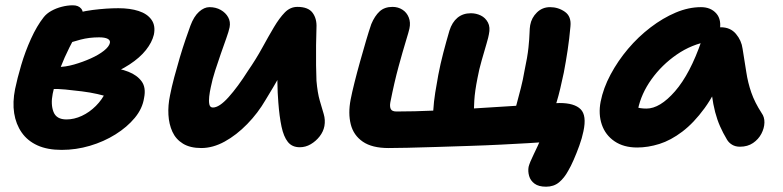

<svg xmlns="http://www.w3.org/2000/svg" viewBox="-20 -547 2955 725"><path d="M213 19Q159 19 121.5 2Q84 -15 62 -46.5Q40 -78 33.5 -119.5Q27 -161 37 -211Q45 -250 60 -301Q75 -352 97 -400.5Q119 -449 145 -482Q156 -496 174 -506Q192 -516 213.5 -521.5Q235 -527 255 -527Q276 -527 286.5 -514.5Q297 -502 292 -474Q288 -456 274 -429.5Q260 -403 242 -367.5Q224 -332 207 -288.5Q190 -245 179 -193Q171 -153 182 -124.5Q193 -96 231 -96Q260 -96 289 -109.5Q318 -123 342 -147Q366 -171 380 -201L387 -181Q374 -186 347.5 -192Q321 -198 289.5 -202Q258 -206 227 -209Q196 -212 172 -211L197 -294Q227 -294 260 -303.5Q293 -313 323 -326.5Q353 -340 372.5 -355.5Q392 -371 395 -385Q397 -395 386.5 -400.5Q376 -406 354 -406Q317 -406 284.5 -397.5Q252 -389 225.5 -379Q199 -369 176 -366Q156 -365 144.5 -377Q133 -389 137 -411Q142 -436 165.5 -454.5Q189 -473 220 -483Q279 -503 331 -509.5Q383 -516 427 -516Q471 -516 503.5 -505.5Q536 -495 552 -472.5Q568 -450 561 -416Q554 -387 531 -358Q508 -329 469 -303.5Q430 -278 378 -258Q326 -238 263 -227L299 -297Q346 -297 389 -293Q432 -289 465 -276Q498 -263 515 -239.5Q532 -216 524 -177Q518 -137 489 -102Q460 -67 416 -39.5Q372 -12 319.5 3.5Q267 19 213 19Z M740 12Q698 12 671 -4.5Q644 -21 631 -49.5Q618 -78 616 -113.5Q614 -149 622 -187Q628 -218 638 -255.5Q648 -293 659 -330Q670 -367 681 -399Q692 -431 699 -450Q712 -485 731.5 -502.5Q751 -520 771 -520Q795 -520 813.5 -509.5Q832 -499 841.5 -482Q851 -465 847 -444Q844 -429 834.5 -402.5Q825 -376 814 -344.5Q803 -313 792.5 -280.5Q782 -248 776 -218Q772 -200 770 -182.5Q768 -165 770.5 -153Q773 -141 784 -141Q808 -141 843 -180Q878 -219 916 -279Q947 -324 970.5 -367Q994 -410 1014.5 -444.5Q1035 -479 1055.5 -500Q1076 -521 1103 -521Q1144 -521 1160.5 -498.5Q1177 -476 1175 -442Q1174 -415 1173.5 -376.5Q1173 -338 1173.5 -300.5Q1174 -263 1175 -242Q1179 -196 1187.5 -167Q1196 -138 1202.5 -116Q1209 -94 1205 -71Q1201 -50 1187 -32Q1173 -14 1153.5 -2.5Q1134 9 1112 9Q1083 9 1067 -11Q1051 -31 1043 -69Q1035 -107 1031 -160Q1028 -197 1027.5 -235Q1027 -273 1028 -310Q1029 -347 1031 -379L1085 -352Q1078 -336 1065 -312Q1052 -288 1032.5 -253.5Q1013 -219 983 -170Q954 -120 913.5 -78.5Q873 -37 828.5 -12.5Q784 12 740 12Z M2042 158Q2014 158 1998.5 146.5Q1983 135 1978 117.5Q1973 100 1976 83Q1980 67 1995 36.5Q2010 6 2026 -31L2036 -11Q2019 -9 1975.5 -6.5Q1932 -4 1873.5 -1Q1815 2 1751 4Q1687 6 1626.5 8Q1566 10 1518.5 11Q1471 12 1447 12Q1385 12 1350 -12Q1315 -36 1304.5 -77.5Q1294 -119 1304 -171Q1309 -197 1318.5 -235Q1328 -273 1339.5 -314Q1351 -355 1362 -392.5Q1373 -430 1382 -456Q1395 -487 1413.5 -504Q1432 -521 1462 -521Q1483 -521 1499.5 -510.5Q1516 -500 1523.5 -481Q1531 -462 1526 -439Q1524 -429 1512.5 -391.5Q1501 -354 1485 -295.5Q1469 -237 1454 -161Q1451 -145 1455.5 -135.5Q1460 -126 1477 -126Q1544 -126 1621.5 -129.5Q1699 -133 1776.5 -138Q1854 -143 1920.5 -147Q1987 -151 2033 -154.5Q2079 -158 2093 -158Q2149 -158 2172.5 -134.5Q2196 -111 2183 -51Q2178 -26 2167.5 3Q2157 32 2146 57Q2135 82 2126 97Q2111 125 2091 141.5Q2071 158 2042 158ZM1615 -64Q1614 -96 1616 -129.5Q1618 -163 1623.5 -197.5Q1629 -232 1635 -264Q1643 -306 1654 -348Q1665 -390 1677 -431Q1687 -463 1707.5 -480Q1728 -497 1758 -497Q1778 -497 1795.5 -488.5Q1813 -480 1822.5 -462Q1832 -444 1826 -417Q1825 -409 1817 -381.5Q1809 -354 1799 -319.5Q1789 -285 1783 -252Q1773 -202 1771 -167.5Q1769 -133 1769.5 -111Q1770 -89 1768 -73ZM2066 -118 1919 -111Q1924 -129 1931.5 -156.5Q1939 -184 1947 -215.5Q1955 -247 1960 -277Q1972 -333 1975.5 -367.5Q1979 -402 1979.5 -421.5Q1980 -441 1982 -452Q1987 -480 2007.5 -500Q2028 -520 2057 -520Q2088 -520 2113 -502.5Q2138 -485 2134 -447Q2130 -401 2123.5 -358Q2117 -315 2109 -273Q2102 -240 2095.5 -212.5Q2089 -185 2082 -162Q2075 -139 2066 -118Z M2386 10Q2335 10 2300.5 -13.5Q2266 -37 2252.5 -76.5Q2239 -116 2248 -163Q2258 -214 2285.5 -265.5Q2313 -317 2351.5 -362.5Q2390 -408 2436.5 -443.5Q2483 -479 2531.5 -499.5Q2580 -520 2627 -520Q2664 -520 2685 -496Q2706 -472 2697 -428Q2694 -412 2683 -403Q2672 -394 2658 -391Q2592 -380 2535.5 -341Q2479 -302 2440 -247.5Q2401 -193 2389 -134Q2386 -117 2385.5 -102.5Q2385 -88 2389 -66L2341 -168Q2362 -150 2379 -143.5Q2396 -137 2421 -137Q2472 -137 2529 -202.5Q2586 -268 2629 -393Q2638 -417 2659 -430.5Q2680 -444 2702 -444Q2738 -444 2759 -419Q2780 -394 2784 -363Q2792 -315 2798 -275Q2804 -235 2817 -197.5Q2830 -160 2856 -120Q2867 -105 2866.5 -84Q2866 -63 2855 -42Q2844 -21 2823.5 -7Q2803 7 2774 7Q2757 7 2744.5 -0.5Q2732 -8 2725 -20Q2710 -45 2699 -70Q2688 -95 2680.5 -123.5Q2673 -152 2668 -189Q2663 -226 2660 -274L2714 -278Q2681 -194 2640.5 -138.5Q2600 -83 2556.5 -50Q2513 -17 2470 -3.5Q2427 10 2386 10Z"/></svg>

Font: Shantell Sans
Style: Bold Italic
Weight: 700
Italic angle: -11°
Designer: Stephen Nixon, Anya Danilova, Shantell Martin
Foundry: Arrow Type
Version: Version 1.011;[c5ecc13dd]